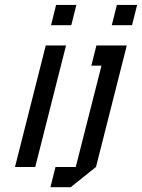

<svg xmlns="http://www.w3.org/2000/svg" viewBox="-20 -687 584 790"><path d="M125 0H41.7L168.3 -500H251.7ZM273.3 -583.3H190L210.8 -666.7H294.2ZM523.3 -583.3H440L460.8 -666.7H544.2ZM376.7 -500H501.7L375 0L270.8 83.3H187.5L208.3 0H291.7L397.5 -416.7H355.8Z"/></svg>

Font: Yulong
Style: Italic
Weight: 400
Italic angle: -14.25°
Designer: GGBotNet
Foundry: f0n7.com
Version: 1.00